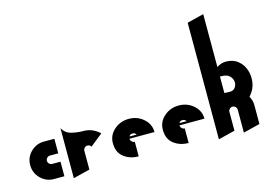

<svg xmlns="http://www.w3.org/2000/svg" viewBox="-99 -955 1713 1188"><g transform="rotate(-15 758.0 -360.5)"><path d="M120 0H186.7V-93.3H133.3Q122.7 -93.3 114.7 -101.3Q106.7 -109.3 106.7 -120Q106.7 -130.7 114.7 -138.7Q122.7 -146.7 133.3 -146.7H186.7V-240H120Q70.7 -240 35.3 -205.3Q0 -170.7 0 -120.7Q0 -70.7 35.3 -35.3Q70.7 0 120 0Z M476 -197.3Q457.3 -216 430.7 -228Q404 -240 373.3 -240Q333.3 -240 296.7 -249.3Q260 -258.7 240 -293.3V26.7L346.7 0V-120Q346.7 -130.7 354.7 -138.7Q362.7 -146.7 373.3 -146.7Q389.3 -146.7 396 -133.3Z M636 -120H796Q796 -170.7 756.7 -205.3Q717.3 -240 662.7 -240Q608 -240 568.7 -205.3Q529.3 -170.7 529.3 -120Q529.3 -60 568.7 -30Q608 0 662.7 0V-93.3Q652 -93.3 644 -101.3Q636 -109.3 636 -120ZM685.3 -133.3H640Q645.3 -146.7 662.7 -146.7Q673.3 -146.7 681.3 -138.7Q684 -136 685.3 -133.3Z M956 -120H1116Q1116 -170.7 1076.7 -205.3Q1037.3 -240 982.7 -240Q928 -240 888.7 -205.3Q849.3 -170.7 849.3 -120Q849.3 -60 888.7 -30Q928 0 982.7 0V-93.3Q972 -93.3 964 -101.3Q956 -109.3 956 -120ZM1005.3 -133.3H960Q965.3 -146.7 982.7 -146.7Q993.3 -146.7 1001.3 -138.7Q1004 -136 1005.3 -133.3Z M1276 0V-120Q1276 -130.7 1284 -138.7Q1292 -146.7 1302.7 -146.7Q1313.3 -146.7 1321.3 -138.7Q1329.3 -130.7 1329.3 -120V26.7L1436 0V-120Q1436 -152 1420 -178.7Q1424 -182.7 1428 -188Q1454.7 -220 1460.7 -260Q1466.7 -300 1454.7 -338Q1442.7 -376 1412 -401.3Q1381.3 -426.7 1334.7 -426.7Q1304 -426.7 1276 -408V-746.7L1169.3 -720V26.7ZM1276 -241.3V-346.7Q1281.3 -346.7 1285.3 -346.7Q1322.7 -346.7 1339.3 -328Q1356 -309.3 1356 -288Q1356 -269.3 1344.7 -254.7Q1333.3 -240 1312 -240H1302.7Q1289.3 -240 1276 -241.3Z"/></g></svg>

Font: Qahiri
Style: Regular
Weight: 400
Designer: Khaled Hosny
Foundry: Alif Type
Version: Version 3.00